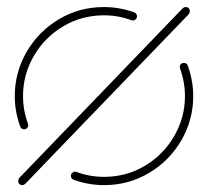

<svg xmlns="http://www.w3.org/2000/svg" viewBox="-20 -539 606 559"><path d="M33 -12.2Q33 -17 35.9 -20.7L512.2 -515.2Q516.3 -518.5 520.7 -518.5Q525.9 -518.5 529.3 -515.2Q532.6 -511.9 532.6 -506.7Q532.6 -501.5 529.6 -497.8L53 -3.3Q48.9 0 44.8 0Q39.6 0 36.3 -3.5Q33 -7 33 -12.2ZM38.9 -170.4Q23 -213.7 23 -259.3Q23 -328.1 57.4 -387.8Q91.9 -447.4 151.5 -483Q211.1 -518.5 282.6 -518.5Q327.4 -518.5 371.1 -503Q374.4 -501.5 376.7 -498.3Q378.9 -495.2 378.9 -491.5Q378.9 -486.3 375.2 -482.8Q371.5 -479.3 366.7 -479.3Q365.2 -479.3 363 -480Q324.8 -494.4 282.6 -494.4Q217.8 -494.4 163.7 -462.2Q109.6 -430 78.3 -375.7Q47 -321.5 47 -259.3Q47 -218.5 61.5 -178.5Q62.2 -175.6 62.2 -174.4Q62.2 -169.6 58.9 -166.1Q55.6 -162.6 50.4 -162.6Q46.3 -162.6 43.1 -164.6Q40 -166.7 38.9 -170.4ZM194.4 -15.6Q190.7 -17 188.5 -20.2Q186.3 -23.3 186.3 -27.4Q186.3 -32.2 190.2 -35.7Q194.1 -39.3 198.9 -39.3Q200.4 -39.3 202.6 -38.5Q240.7 -24.1 283 -24.1Q347.8 -24.1 401.9 -56.3Q455.9 -88.5 487.2 -142.8Q518.5 -197 518.5 -259.3Q518.5 -300 504.1 -340Q503.3 -343 503.3 -344.4Q503.3 -348.9 506.7 -352.4Q510 -355.9 515.2 -355.9Q519.3 -355.9 522.2 -353.9Q525.2 -351.9 526.7 -348.1Q542.6 -303.3 542.6 -259.3Q542.6 -190.4 508.1 -130.7Q473.7 -71.1 414.1 -35.6Q354.4 0 283 0Q237.8 0 194.4 -15.6Z"/></svg>

Font: 26F Galaxy Hebrew Thin
Style: Regular
Weight: 100
Designer: C₂₉H₂₅N₃O₅
Version: Version 1.000